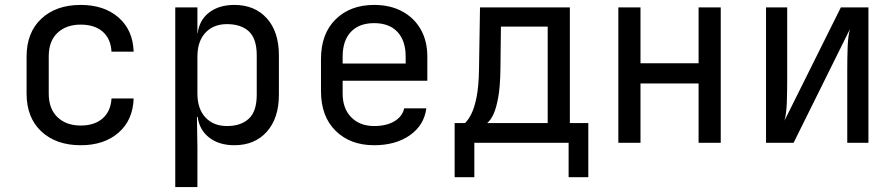

<svg xmlns="http://www.w3.org/2000/svg" viewBox="-20 -580 3640 780"><path d="M308 10Q208 10 148 -46Q88 -102 88 -200V-350Q88 -448 148 -504Q208 -560 308 -560Q403 -560 461.5 -509Q520 -458 523 -370H433Q430 -423 397 -451.5Q364 -480 308 -480Q249 -480 213.5 -446.5Q178 -413 178 -351V-200Q178 -138 213.5 -104Q249 -70 308 -70Q364 -70 397 -99Q430 -128 433 -180H523Q520 -92 461.5 -41Q403 10 308 10Z M692 180V-550H782V-445H783Q790 -499 830 -529.5Q870 -560 932 -560Q1015 -560 1064 -505.5Q1113 -451 1113 -356V-195Q1113 -100 1064 -45Q1015 10 932 10Q870 10 830 -21Q790 -52 783 -105H780L782 20V180ZM902 -68Q959 -68 991 -98Q1023 -128 1023 -195V-355Q1023 -423 991 -452.5Q959 -482 902 -482Q847 -482 814.5 -447Q782 -412 782 -350V-200Q782 -138 814.5 -103Q847 -68 902 -68Z M1500 10Q1403 10 1343.5 -48.5Q1284 -107 1284 -210V-340Q1284 -443 1343.5 -501.5Q1403 -560 1500 -560Q1565 -560 1613.5 -534Q1662 -508 1689 -461Q1716 -414 1716 -350V-252H1372V-200Q1372 -139 1407 -103.5Q1442 -68 1500 -68Q1550 -68 1582.5 -87.5Q1615 -107 1622 -140H1712Q1703 -71 1645 -30.5Q1587 10 1500 10ZM1372 -322H1628V-350Q1628 -415 1594.5 -450.5Q1561 -486 1500 -486Q1439 -486 1405.5 -450.5Q1372 -415 1372 -350Z M1827 140V-80H1869Q1882 -92 1894.5 -116.5Q1907 -141 1916 -185Q1925 -229 1926 -301L1930 -550H2295V-80H2370V140H2290V0H1907V140ZM1959 -80H2205V-472H2015L2013 -299Q2012 -228 2004 -184Q1996 -140 1984.5 -115.5Q1973 -91 1959 -80Z M2492 0V-550H2582V-323H2818V-550H2908V0H2818V-241H2582V0Z M3092 0V-550H3178V-254Q3178 -211 3176.5 -165Q3175 -119 3167 -90L3396 -550H3508V0H3422V-297Q3422 -341 3423.5 -387Q3425 -433 3433 -462L3204 0Z"/></svg>

Font: JetBrains Mono NL
Style: Regular
Weight: 400
Monospace: yes
Designer: Philipp Nurullin, Konstantin Bulenkov
Foundry: JetBrains
Version: Version 2.305; ttfautohint (v1.8.4.7-5d5b)